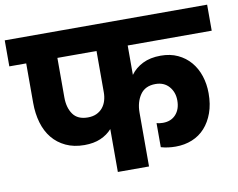

<svg xmlns="http://www.w3.org/2000/svg" viewBox="-97 -846 1178 952"><g transform="rotate(-10 492.5 -370.0)"><path d="M323 -292Q348 -292 366.5 -300.5Q385 -309 397.5 -324Q410 -339 416 -359Q422 -379 422 -401V-609H225V-410Q225 -358 248.5 -325Q272 -292 323 -292ZM-17 -740H1002V-609H579V-461Q602 -493 640 -512Q678 -531 731 -531Q779 -531 816.5 -513.5Q854 -496 880 -465.5Q906 -435 919.5 -394Q933 -353 933 -306Q933 -251 917.5 -208Q902 -165 875 -135Q848 -105 810 -89.5Q772 -74 727 -74Q687 -74 653 -84V-205Q661 -203 669 -202Q677 -201 685 -201Q726 -201 750 -227.5Q774 -254 774 -298Q774 -340 749 -368.5Q724 -397 681 -397Q629 -397 604 -360.5Q579 -324 579 -271V0H422V-216Q399 -190 364.5 -175Q330 -160 283 -160Q230 -160 189.5 -179Q149 -198 122 -231Q95 -264 81.5 -310Q68 -356 68 -410V-609H-17Z"/></g></svg>

Font: SVN-Poppins
Style: Bold
Weight: 700
Designer: Ninad Kale (Devanagari), Jonny Pinhorn (Latin)
Foundry: Indian Type Foundry
Version: Version 3.200;PS 1.000;hotconv 16.6.54;makeotf.lib2.5.65590